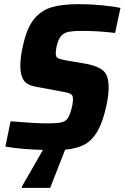

<svg xmlns="http://www.w3.org/2000/svg" viewBox="-20 -716 601 926"><path d="M249 -457Q249 -442 259 -436Q269 -430 297 -425L402 -407Q453 -397 478.5 -374.5Q504 -352 504 -295Q504 -256 493 -206Q476 -127 449.5 -82Q423 -37 386 -18Q349 1 294 6L222 190H85V185L187 7Q80 4 6 -9L31 -131Q153 -121 201 -121Q242 -121 263 -123.5Q284 -126 297 -135Q311 -145 321.5 -179.5Q332 -214 332 -239Q332 -251 327 -257.5Q322 -264 308.5 -268Q295 -272 264 -277L151 -298Q111 -305 94.5 -329Q78 -353 78 -398Q78 -442 91 -497Q109 -580 143.5 -623Q178 -666 229 -681Q280 -696 361 -696Q416 -696 472.5 -690.5Q529 -685 561 -678L535 -557Q457 -567 374 -567Q337 -567 316.5 -563.5Q296 -560 284 -551Q268 -540 258.5 -511.5Q249 -483 249 -457Z"/></svg>

Font: Saira Semi Condensed
Style: Bold Italic
Weight: 700
Width: 4
Italic angle: -12°
Designer: Hector Gatti with collaboration of the Omnibus-Type team
Foundry: Omnibus-Type
Version: Version 1.001; ttfautohint (v1.8)